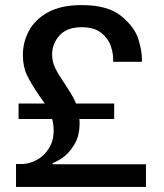

<svg xmlns="http://www.w3.org/2000/svg" viewBox="-20 -735 645 755"><path d="M554 -89V0H43V-90H65Q94 -90 123.5 -105.5Q153 -121 172 -151Q191 -181 191 -222Q191 -246 185 -267H53V-328H156Q149 -339 133 -361Q102 -406 86 -439.5Q70 -473 70 -519Q70 -568 93 -612.5Q116 -657 167.5 -686Q219 -715 301 -715Q404 -715 456.5 -672Q509 -629 523.5 -582.5Q538 -536 538 -506V-492H425V-503Q425 -526 415.5 -554.5Q406 -583 378.5 -605.5Q351 -628 302 -628Q243 -628 214 -595.5Q185 -563 185 -521Q185 -492 197 -467.5Q209 -443 233 -408Q245 -390 258 -369Q271 -348 279 -328H429V-267H292Q293 -262 293 -251Q293 -200 272 -166Q251 -132 227 -115.5Q203 -99 187 -94V-89Z"/></svg>

Font: Be Vietnam Medium
Style: Regular
Weight: 500
Designer: Gabriel Lam
Foundry: TypeRant
Version: Version 4.000